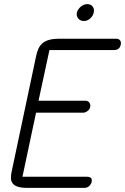

<svg xmlns="http://www.w3.org/2000/svg" viewBox="-20 -912 607 932"><path d="M113 0Q83 0 65.5 -6Q48 -12 40.5 -23Q33 -34 33 -48.5Q33 -63 37 -81L156 -643Q160 -661 166.5 -675.5Q173 -690 185 -701Q197 -712 217 -718Q237 -724 267 -724H544Q557 -724 563 -715.5Q569 -707 566 -695Q561 -669 533 -669H220L167 -423H395Q407 -423 413.5 -414Q420 -405 418 -394Q416 -382 405.5 -373.5Q395 -365 383 -365H155L89 -54H402Q430 -54 425 -29Q422 -17 412.5 -8.5Q403 0 390 0ZM353 -851Q358 -868 372.5 -880Q387 -892 404 -892Q421 -892 430 -880Q439 -868 435 -851Q431 -834 417.5 -822Q404 -810 387 -810Q370 -810 360 -822Q350 -834 353 -851Z"/></svg>

Font: VDS
Style: Thin Italic
Weight: 100
Width: 0
Designer: artmaker
Foundry: artmaker
Version: Version 1.000 2012 initial release